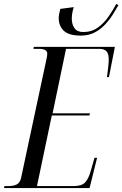

<svg xmlns="http://www.w3.org/2000/svg" viewBox="-48 -951 619 971"><path d="M361 -771Q300 -771 274.5 -795.5Q249 -820 249 -860Q249 -869 251 -880Q253 -891 257 -906L325 -915Q320 -899 317.5 -884.5Q315 -870 315 -858Q315 -827 329 -808Q343 -789 373 -789Q416 -789 447.5 -812Q479 -835 501.5 -868Q524 -901 540 -931L551 -925Q539 -904 522.5 -877.5Q506 -851 483 -826.5Q460 -802 430 -786.5Q400 -771 361 -771ZM-28 0 -25 -10H-5Q22 -10 38 -19Q54 -28 59 -53L187 -652Q189 -660 190 -667.5Q191 -675 191 -680Q191 -704 148 -704H121L123 -714H533L503 -561H493Q496 -584 499 -609Q502 -634 502 -650Q502 -679 490.5 -691.5Q479 -704 453 -704H286L218 -378H407L404 -367H214L139 -10H327Q365 -10 383 -29Q401 -48 414 -97L430 -153H443L405 0Z"/></svg>

Font: Noto Serif Display ExtraCondensed
Style: Italic
Weight: 400
Width: 2
Italic angle: -12°
Designer: Monotype Design Team
Foundry: Monotype Imaging Inc.
Version: Version 2.009